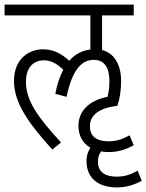

<svg xmlns="http://www.w3.org/2000/svg" viewBox="-20 -642 638 837"><path d="M167 -427C107 -427 41 -387 41 -289C41 -191 108 -101 208 10L246 -21C146 -130 93 -202 93 -286C93 -339 119 -379 171 -379C204 -379 230 -363 256 -338C241 -310 229 -275 221 -233L270 -220C298 -351 343 -381 390 -381C430 -381 457 -354 457 -287C457 -264 454 -241 449 -220C362 -203 322 -153 322 -94C322 -50 341 -17 374 2C363 19 357 38 357 60C357 134 408 175 490 175C529 175 565 164 598 146L580 102C544 122 520 128 488 128C443 128 407 112 407 62C407 45 411 31 421 18C431 20 442 21 454 21C494 21 529 10 563 -9L545 -52C509 -33 485 -26 453 -26C408 -26 372 -42 372 -92C372 -140 411 -171 492 -181C502 -211 508 -248 508 -287C508 -370 471 -412 425 -424V-575H563V-622H0V-575H374V-426C338 -422 307 -406 282 -377C248 -408 214 -427 167 -427Z"/></svg>

Font: Noto Sans Devanagari Condensed Light
Style: Regular
Weight: 300
Width: 3
Designer: Jelle Bosma - Monotype Design Team
Foundry: Monotype Imaging Inc.
Version: Version 2.004